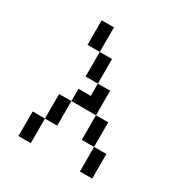

<svg xmlns="http://www.w3.org/2000/svg" viewBox="-150 -735 800 846"><g transform="rotate(30 250.0 -312.5)"><path d="M187.5 -500H125V-625H187.5ZM62.5 -125H125V0H62.5ZM125 -250H187.5V-125H125ZM187.5 -312.5H250V-375H312.5V-250H187.5ZM187.5 -500H250V-375H187.5ZM312.5 -250H375V-125H312.5ZM375 -125H437.5V0H375Z"/></g></svg>

Font: 寒蝉点阵体 16px
Style: Regular
Weight: 400
Designer: Designed by Warren2060
Foundry: ChillType
Version: Version 1.000